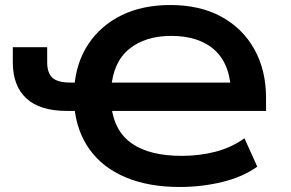

<svg xmlns="http://www.w3.org/2000/svg" viewBox="-20 -735 1158 765"><path d="M696 10Q572 10 480.5 -28.5Q389 -67 337 -139.5Q285 -212 276 -312L302 -293H247Q139 -293 85 -343Q31 -393 31 -487V-547H168V-487Q168 -444 189 -425Q210 -406 261 -406H296L276 -386Q283 -486 332.5 -560Q382 -634 465 -674.5Q548 -715 659 -715Q776 -715 861 -669Q946 -623 993 -539.5Q1040 -456 1040 -345V-293H406L424 -310Q436 -211 506.5 -162.5Q577 -114 704 -114Q775 -114 838.5 -130.5Q902 -147 954 -184L1005 -71Q948 -30 866 -10Q784 10 696 10ZM662 -592Q559 -592 495 -540Q431 -488 423 -383L406 -406H932L901 -352Q901 -473 838.5 -532.5Q776 -592 662 -592Z"/></svg>

Font: Nunito Sans 7pt SemiExpanded
Style: Bold
Weight: 700
Width: 6
Designer: Vernon Adams
Foundry: Vernon Adams
Version: Version 3.101;gftools[0.9.27]